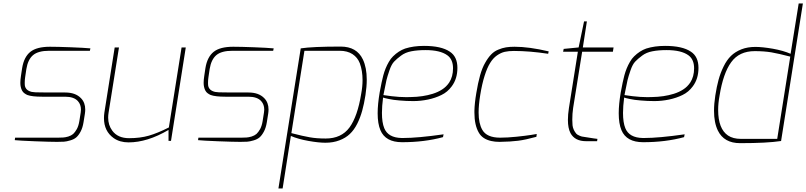

<svg xmlns="http://www.w3.org/2000/svg" viewBox="-20 -802 4586 1092"><path d="M304.2 4.9Q266.1 4.9 178.7 1.5Q90.8 -2 64 -4.9L65.9 -19H310.1Q328.6 -19 339.8 -20Q350.6 -20.5 368.2 -25.4Q385.3 -30.8 396 -40Q406.7 -49.8 417 -67.9Q426.8 -85.9 431.2 -112.8L439 -162.1Q440.4 -170.9 440.4 -178.7Q440.4 -207.5 423.3 -226.6Q400.9 -252 350.1 -252H219.2Q162.1 -252 135.7 -261.7Q126.5 -265.6 118.2 -272Q103.5 -282.7 98.1 -307.6Q95.7 -317.4 95.7 -330.6Q95.7 -347.7 99.1 -369.6Q101.1 -380.9 102.5 -392.6Q104 -403.8 106 -415Q116.2 -478 152.8 -507.3Q189 -536.1 264.2 -536.1Q306.2 -536.1 382.3 -533.2Q458 -530.3 494.1 -526.9L491.2 -513.2H259.8Q197.8 -513.2 168.5 -488.8Q138.7 -463.9 129.9 -409.2L123 -362.8Q120.6 -347.7 120.6 -330.1Q120.6 -322.8 121.1 -317.4Q125 -287.6 160.6 -279.3Q166.5 -277.8 178.7 -277.3Q181.2 -277.3 183.1 -276.9Q202.6 -275.9 351.1 -275.9Q409.2 -275.9 440.4 -243.7Q464.8 -218.8 464.8 -179.2Q464.8 -168.5 462.9 -155.8L455.1 -106.9Q450.2 -75.7 438.5 -53.7Q426.8 -31.7 413.6 -20.5Q400.4 -9.3 379.4 -3.4Q358.4 2.9 343.8 3.9Q328.6 4.9 304.2 4.9Z M711.4 7.8Q661.1 7.8 626.5 -16.6Q571.3 -55.7 571.3 -130.4Q571.3 -146 573.7 -162.1L632.3 -532.2H656.7L597.7 -162.1Q595.2 -147 595.2 -132.8Q595.2 -90.3 618.7 -58.6Q649.9 -16.1 714.4 -16.1Q776.9 -16.1 826.2 -30.3Q875.5 -44.4 940.4 -77.1L1012.7 -532.2H1036.6L952.6 -1H938.5V-63Q817.9 7.8 711.4 7.8Z M1346.7 4.9Q1308.6 4.9 1221.2 1.5Q1133.3 -2 1106.4 -4.9L1108.4 -19H1352.5Q1371.1 -19 1382.3 -20Q1393.1 -20.5 1410.6 -25.4Q1427.7 -30.8 1438.5 -40Q1449.2 -49.8 1459.5 -67.9Q1469.2 -85.9 1473.6 -112.8L1481.4 -162.1Q1482.9 -170.9 1482.9 -178.7Q1482.9 -207.5 1465.8 -226.6Q1443.4 -252 1392.6 -252H1261.7Q1204.6 -252 1178.2 -261.7Q1168.9 -265.6 1160.6 -272Q1146 -282.7 1140.6 -307.6Q1138.2 -317.4 1138.2 -330.6Q1138.2 -347.7 1141.6 -369.6Q1143.6 -380.9 1145 -392.6Q1146.5 -403.8 1148.4 -415Q1158.7 -478 1195.3 -507.3Q1231.4 -536.1 1306.6 -536.1Q1348.6 -536.1 1424.8 -533.2Q1500.5 -530.3 1536.6 -526.9L1533.7 -513.2H1302.2Q1240.2 -513.2 1210.9 -488.8Q1181.2 -463.9 1172.4 -409.2L1165.5 -362.8Q1163.1 -347.7 1163.1 -330.1Q1163.1 -322.8 1163.6 -317.4Q1167.5 -287.6 1203.1 -279.3Q1209 -277.8 1221.2 -277.3Q1223.6 -277.3 1225.6 -276.9Q1245.1 -275.9 1393.6 -275.9Q1451.7 -275.9 1482.9 -243.7Q1507.3 -218.8 1507.3 -179.2Q1507.3 -168.5 1505.4 -155.8L1497.6 -106.9Q1492.7 -75.7 1481 -53.7Q1469.2 -31.7 1456.1 -20.5Q1442.9 -9.3 1421.9 -3.4Q1400.9 2.9 1386.2 3.9Q1371.1 4.9 1346.7 4.9Z M1832.5 -14.2Q1921.4 -14.2 1967.8 -77.1Q2013.7 -140.1 2034.2 -268.1Q2042 -309.1 2042 -346.2Q2042 -399.9 2026.4 -442.4Q2013.7 -475.1 1984.9 -494.1Q1955.6 -513.2 1911.6 -513.2H1711.4L1637.2 -44.9Q1704.6 -27.3 1742.7 -21Q1780.8 -14.2 1832.5 -14.2ZM1587.4 270H1563.5L1690.4 -526.9Q1757.3 -537.1 1917.5 -537.1Q2009.3 -537.1 2043.9 -463.9Q2065.9 -417.5 2065.9 -349.1Q2065.9 -309.1 2058.6 -261.2Q2050.8 -210.9 2040 -172.4Q2029.3 -133.3 2011.7 -98.1Q1993.7 -62.5 1969.7 -40Q1945.8 -17.1 1910.6 -3.9Q1875.5 9.8 1830.6 9.8Q1792 9.8 1734.4 -0.5Q1676.3 -10.7 1634.3 -28.8Z M2290.5 -249.5 2316.4 -250Q2385.3 -251 2441.4 -268.6Q2472.2 -278.3 2495.1 -293.5Q2518.1 -308.1 2534.7 -332.5Q2556.6 -366.2 2556.6 -413.6Q2556.6 -464.4 2523.9 -487.8Q2483.4 -517.1 2399.9 -517.1Q2354 -517.1 2319.3 -510.3Q2285.2 -503.9 2260.7 -485.4Q2236.3 -467.3 2221.7 -451.7Q2206.5 -436 2194.8 -401.4Q2183.1 -367.2 2178.2 -347.2Q2173.3 -327.1 2164.6 -280.8L2160.6 -261.2Q2165 -259.8 2207 -254.9Q2252.4 -249.5 2290.5 -249.5ZM2266.6 6.8Q2172.4 6.8 2143.6 -61.5Q2127.9 -98.6 2127.9 -157.7Q2127.9 -209 2139.6 -277.8L2140.6 -282.7Q2150.4 -336.9 2159.7 -372.1Q2170.9 -414.6 2191.4 -449.7Q2202.1 -468.8 2215.3 -481.4Q2247.1 -512.7 2284.2 -525.9Q2331.5 -541 2391.6 -541Q2489.7 -541 2538.1 -508.3Q2581.5 -480 2581.5 -416Q2581.5 -354 2549.3 -311Q2525.4 -278.3 2490.7 -261.7Q2456.1 -244.6 2414.1 -235.8Q2372.1 -227.1 2331.5 -227.1Q2290.5 -227.1 2253.4 -230.5Q2216.3 -233.4 2192.4 -238.8Q2168.5 -243.7 2158.7 -247.1Q2152.3 -197.8 2152.3 -159.7Q2152.3 -105 2165.5 -72.8Q2187.5 -18.6 2264.6 -17.1H2272Q2356.4 -17.1 2502.9 -38.1L2499.5 -22Q2394 6.8 2266.6 6.8Z M2820.8 4.9Q2794.4 4.9 2773.9 0Q2724.1 -11.2 2703.6 -46.9Q2678.2 -89.8 2678.2 -161.6V-171.9Q2679.2 -215.8 2689 -272.9Q2698.2 -329.6 2710.4 -373Q2722.7 -416.5 2739.3 -444.8Q2755.4 -473.6 2772.9 -491.7Q2790.5 -510.3 2813.5 -519.5Q2836.4 -529.3 2857.9 -532.7Q2878.9 -536.1 2906.7 -536.1Q2988.8 -536.1 3100.6 -509.8L3097.7 -496.1Q2991.7 -512.2 2902.8 -512.2Q2873 -512.2 2851.1 -507.3Q2829.1 -502.4 2806.6 -486.8Q2784.2 -471.2 2767.6 -443.8Q2750.5 -416.5 2736.3 -371.1Q2721.7 -325.7 2711.4 -262.2Q2702.1 -204.6 2702.1 -162.1Q2702.1 -100.1 2723.1 -63.5Q2748.5 -19 2824.7 -19Q2865.7 -19 2918 -24.4Q2969.7 -29.8 3001 -34.7L3032.7 -40L3030.8 -23.9Q2968.8 -6.8 2926.8 -1.5Q2884.8 3.9 2820.8 4.9Z M3376 1H3313Q3249.5 1 3224.6 -44.9Q3210 -72.8 3210 -120.1Q3210 -150.4 3215.8 -188L3266.6 -507.8H3182.6L3186 -523.9L3271 -532.2L3301.8 -680.2H3317.9L3294.9 -532.2H3469.7L3465.8 -507.8H3291L3239.7 -188Q3234.9 -156.2 3234.9 -121.1Q3234.9 -102.1 3236.3 -89.4Q3239.3 -63.5 3257.8 -41.5Q3263.2 -35.6 3274.9 -30.8Q3286.1 -25.9 3290 -25.4Q3292 -24.9 3295.9 -24.4Q3298.8 -23.9 3303.2 -23.4Q3303.7 -22.9 3304.4 -22.9Q3305.2 -22.9 3305.7 -22.9Q3371.6 -12.2 3377.9 -12.2Z M3661.6 -249.5 3687.5 -250Q3756.3 -251 3812.5 -268.6Q3843.3 -278.3 3866.2 -293.5Q3889.2 -308.1 3905.8 -332.5Q3927.7 -366.2 3927.7 -413.6Q3927.7 -464.4 3895 -487.8Q3854.5 -517.1 3771 -517.1Q3725.1 -517.1 3690.4 -510.3Q3656.2 -503.9 3631.8 -485.4Q3607.4 -467.3 3592.8 -451.7Q3577.6 -436 3565.9 -401.4Q3554.2 -367.2 3549.3 -347.2Q3544.4 -327.1 3535.6 -280.8L3531.7 -261.2Q3536.1 -259.8 3578.1 -254.9Q3623.5 -249.5 3661.6 -249.5ZM3637.7 6.8Q3543.5 6.8 3514.6 -61.5Q3499 -98.6 3499 -157.7Q3499 -209 3510.7 -277.8L3511.7 -282.7Q3521.5 -336.9 3530.8 -372.1Q3542 -414.6 3562.5 -449.7Q3573.2 -468.8 3586.4 -481.4Q3618.2 -512.7 3655.3 -525.9Q3702.6 -541 3762.7 -541Q3860.8 -541 3909.2 -508.3Q3952.6 -480 3952.6 -416Q3952.6 -354 3920.4 -311Q3896.5 -278.3 3861.8 -261.7Q3827.1 -244.6 3785.2 -235.8Q3743.2 -227.1 3702.6 -227.1Q3661.6 -227.1 3624.5 -230.5Q3587.4 -233.4 3563.5 -238.8Q3539.6 -243.7 3529.8 -247.1Q3523.4 -197.8 3523.4 -159.7Q3523.4 -105 3536.6 -72.8Q3558.6 -18.6 3635.7 -17.1H3643.1Q3727.5 -17.1 3874 -38.1L3870.6 -22Q3765.1 6.8 3637.7 6.8Z M4400.4 -12.2 4474.6 -480Q4408.7 -497.1 4366.7 -504.4Q4324.7 -511.2 4272.5 -511.2Q4184.1 -511.2 4138.7 -448.2Q4092.8 -385.3 4072.3 -256.8Q4064.5 -214.8 4064.5 -176.8Q4064.5 -69.3 4120.6 -31.2Q4149.4 -12.2 4193.4 -12.2ZM4189.5 12.2Q4098.1 12.2 4063 -59.1Q4041 -104 4041 -171.9Q4041 -211.4 4048.3 -258.8Q4056.2 -309.6 4066.9 -348.6Q4077.6 -387.7 4095.7 -424.3Q4113.3 -460.4 4137.2 -483.9Q4161.1 -507.3 4196.8 -521.5Q4231.9 -535.2 4276.4 -535.2Q4315.4 -535.2 4375.5 -524.9Q4435.1 -514.2 4476.6 -496.1L4522.5 -782.2H4546.4L4422.4 0Q4343.3 12.2 4189.5 12.2Z"/></svg>

Font: Squarion Thin
Style: Italic
Weight: 100
Designer: Natanael Gama
Version: Version 1.00;September 12, 2019;FontCreator 11.5.0.2425 64-b